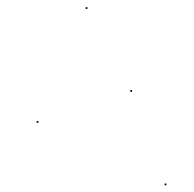

<svg xmlns="http://www.w3.org/2000/svg" viewBox="-20 -278 553 548"><path d="M224.5 -252.5H229.5V-257.5H224.5ZM84.5 72.5H89.5V67.5H84.5ZM351.9 -16H356.9V-21H351.9ZM449.8 250.8H454.8V245.8H449.8Z"/></svg>

Font: FRB American Cursive Just Endings
Style: Italic
Weight: 400
Italic angle: -25°
Version: Version 2.0;Modular Font Editor K font №1